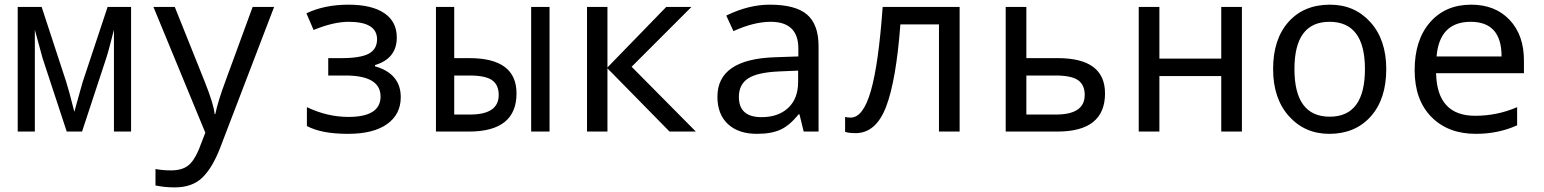

<svg xmlns="http://www.w3.org/2000/svg" viewBox="-20 -566 6641 826"><path d="M543.9 0H470.2V-438Q466.3 -424.8 454.1 -376Q443.4 -334.5 437 -315.9L333 0H267.1L163.1 -315.9Q159.2 -328.1 129.9 -438V0H56.2V-536.1H159.2L264.2 -215.8Q276.4 -178.2 299.8 -85Q302.2 -91.3 325.7 -178.2Q330.6 -197.3 335.9 -213.9L442.9 -536.1H543.9Z M640.1 -536.1H731.9L859.9 -216.8Q899.9 -116.7 903.3 -75.2H906.2Q917.5 -129.9 950.2 -217.8L1066.9 -536.1H1159.2L927.2 69.8Q894.5 154.8 851.1 197.5Q807.6 240.2 731 240.2Q689 240.2 648.9 231.9V161.1Q679.2 167 715.3 167Q762.2 167 788.3 147Q814.5 127 835 78.1L863.3 4.9Z M1447.3 -315.9Q1531.2 -315.9 1566.7 -335.2Q1602.1 -354.5 1602.1 -397Q1602.1 -472.2 1480 -472.2Q1414.6 -472.2 1329.1 -437L1298.3 -508.8Q1376.5 -545.9 1479 -545.9Q1579.1 -545.9 1633.1 -509.5Q1687 -473.1 1687 -404.8Q1687 -314 1593.3 -286.1V-280.8Q1704.1 -249 1704.1 -147.9Q1704.1 -74.2 1645.3 -32.2Q1586.4 9.8 1477.1 9.8Q1362.3 9.8 1300.3 -23.9V-105Q1388.2 -63 1479 -63Q1617.2 -63 1617.2 -150.9Q1617.2 -241.2 1465.3 -241.2H1392.1V-315.9Z M1934.1 -315.9H1999.5Q2202.1 -315.9 2202.1 -164.1Q2202.1 0 1997.1 0H1855.5V-536.1H1934.1ZM1934.1 -241.2V-73.2H2001.5Q2125.5 -73.2 2125.5 -157.2Q2125.5 -201.2 2096.7 -221.2Q2067.9 -241.2 1999.5 -241.2ZM2344.2 0H2265.1V-536.1H2344.2Z M2846.2 -536.1H2954.6L2697.3 -278.8L2973.6 0H2860.4L2593.3 -272V0H2505.4V-536.1H2593.3V-275.9Z M3437.5 0 3419.4 -74.2H3415.5Q3377.9 -26.9 3338.4 -8.5Q3298.8 9.8 3236.3 9.8Q3156.7 9.8 3111.6 -32.2Q3066.4 -74.2 3066.4 -149.9Q3066.4 -312 3315.4 -319.8L3414.6 -323.2V-356.9Q3414.6 -472.2 3295.4 -472.2Q3223.6 -472.2 3135.3 -432.1L3104.5 -499Q3200.2 -545.9 3291.5 -545.9Q3402.3 -545.9 3451.9 -503.4Q3501.5 -460.9 3501.5 -367.2V0ZM3413.6 -262.2 3334.5 -258.8Q3238.8 -254.9 3198.7 -228.8Q3158.7 -202.6 3158.7 -148.9Q3158.7 -62 3256.3 -62Q3328.1 -62 3370.8 -101.8Q3413.6 -141.6 3413.6 -213.9Z M4108.4 0H4019.5V-460.9H3853.5Q3835.4 -220.2 3792 -106.7Q3748.5 6.8 3660.6 6.8Q3630.4 6.8 3615.7 1V-63Q3626 -60.1 3639.6 -60.1Q3693.8 -60.1 3726.8 -176Q3759.8 -292 3777.3 -536.1H4108.4Z M4395.5 -315.9H4530.8Q4733.9 -315.9 4733.9 -164.1Q4733.9 0 4528.8 0H4306.6V-536.1H4395.5ZM4395.5 -241.2V-73.2H4522.5Q4646.5 -73.2 4646.5 -157.2Q4646.5 -201.2 4617.7 -221.2Q4588.9 -241.2 4520.5 -241.2Z M4967.8 -536.1V-314H5233.9V-536.1H5322.8V0H5233.9V-238.8H4967.8V0H4878.9V-536.1Z M5698.7 9.8Q5593.3 9.8 5525.1 -66.2Q5457 -142.1 5457 -269Q5457 -397.5 5523.2 -471.7Q5589.4 -545.9 5701.7 -545.9Q5808.1 -545.9 5876 -470.2Q5943.8 -394.5 5943.8 -269Q5943.8 -139.6 5877 -64.9Q5810.1 9.8 5698.7 9.8ZM5700.7 -64Q5852.1 -64 5852.1 -269Q5852.1 -472.2 5699.7 -472.2Q5548.8 -472.2 5548.8 -269Q5548.8 -64 5700.7 -64Z M6536.1 -251H6158.2Q6162.1 -67.9 6326.2 -67.9Q6421.4 -67.9 6506.8 -105V-26.9Q6425.8 9.8 6329.1 9.8Q6209.5 9.8 6137.7 -63.2Q6065.9 -136.2 6065.9 -264.2Q6065.9 -394 6132.1 -470Q6198.2 -545.9 6309.1 -545.9Q6412.6 -545.9 6474.4 -480.5Q6536.1 -415 6536.1 -306.2ZM6160.2 -323.2H6439.9Q6439.9 -472.2 6307.1 -472.2Q6172.9 -472.2 6160.2 -323.2Z"/></svg>

Font: WenQuanYi Micro Hei Mono
Style: Regular
Weight: 400
Foundry: Ascender Corporation
Version: Version 0.2.0-beta